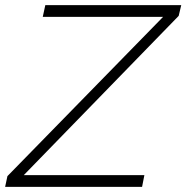

<svg xmlns="http://www.w3.org/2000/svg" viewBox="-57 -730 728 750"><path d="M-28 -42 580 -664H110L120 -710H651L641 -668L36 -46H507L498 0H-37Z"/></svg>

Font: Raleway Light
Style: Italic
Weight: 300
Italic angle: -12°
Designer: Matt McInerney, Pablo Impallari, Rodrigo Fuenzalida
Foundry: Matt McInerney, Pablo Impallari, Rodrigo Fuenzalida
Version: Version 4.026